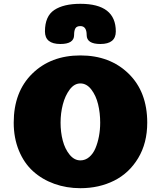

<svg xmlns="http://www.w3.org/2000/svg" viewBox="-20 -982 845 1008"><path d="M402 -140Q428 -140 448.5 -157.5Q469 -175 481 -203.5Q493 -232 499.5 -266.5Q506 -301 506 -338Q506 -389 495 -434.5Q484 -480 459.5 -512Q435 -544 402 -544Q370 -544 346 -512Q322 -480 310 -434Q298 -388 298 -338Q298 -288 309.5 -244Q321 -200 345.5 -170Q370 -140 402 -140ZM402 6Q329 6 265 -17Q201 -40 153.5 -83Q106 -126 79 -192Q52 -258 52 -338Q52 -500 149.5 -595.5Q247 -691 402 -691Q557 -691 655 -595.5Q753 -500 753 -338Q753 -231 705.5 -152Q658 -73 579 -33.5Q500 6 402 6ZM402 -845Q435 -845 435 -798Q435 -751 507 -751Q588 -751 588 -817Q588 -962 402 -962Q314 -962 265 -929.5Q216 -897 216 -817Q216 -751 297 -751Q369 -751 369 -798Q369 -822 376 -833.5Q383 -845 402 -845Z"/></svg>

Font: Coiny 2.0
Style: Regular
Weight: 400
Version: Version 1.001 July 11, 2018